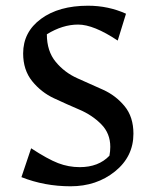

<svg xmlns="http://www.w3.org/2000/svg" viewBox="-20 -637 542 672"><path d="M55 -17 89 -118Q147 -80 183.5 -66Q220 -52 259 -52Q325 -52 363 -92Q366 -107 366 -123Q366 -170 334.5 -202Q303 -234 258.5 -253Q214 -272 169 -293Q124 -314 92.5 -353Q61 -392 61 -450Q61 -525 123.5 -571Q186 -617 288 -617Q359 -617 421 -589L392 -495Q308 -551 253.5 -551Q199 -551 144 -517Q144 -458 175 -420.5Q206 -383 251 -363Q296 -343 340.5 -323Q385 -303 416 -265.5Q447 -228 447 -169Q447 -89 382.5 -37Q318 15 227 15Q136 15 55 -17Z"/></svg>

Font: Galdeano
Style: Regular
Weight: 400
Designer: Dario Manuel Muhafara
Foundry: Dario Manuel Muhafara
Version: Version 1.001